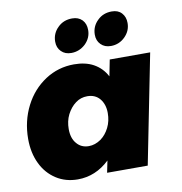

<svg xmlns="http://www.w3.org/2000/svg" viewBox="-86 -854 889 940"><g transform="rotate(-10 359.0 -383.5)"><path d="M119 -23C150 -3 186 7 226 7C285 7 338 -15 384 -59L372 0H574L682 -544H481L465 -463C450 -492 428 -514 401 -529C374 -544 341 -551 304 -551C252 -551 204 -537 161 -509C117 -480 83 -442 58 -393C33 -344 20 -289 20 -230C20 -183 29 -142 46 -107C63 -71 88 -43 119 -23ZM367 -164C348 -151 328 -144 307 -144C282 -144 262 -153 247 -171C232 -188 224 -212 224 -243C224 -269 229 -293 240 -315C251 -336 265 -354 283 -367C300 -380 320 -386 341 -386C367 -386 388 -377 403 -359C418 -341 426 -317 426 -288C426 -262 421 -238 410 -216C399 -194 385 -177 367 -164ZM384 -755C371 -768 355 -774 334 -774C306 -774 282 -765 263 -746C243 -727 233 -703 233 -676C233 -656 239 -640 252 -627C265 -614 281 -608 302 -608C329 -608 353 -618 373 -637C392 -656 402 -678 402 -705C402 -726 396 -742 384 -755ZM580 -755C568 -768 552 -774 531 -774C503 -774 479 -765 460 -746C440 -727 430 -703 430 -676C430 -656 436 -640 449 -627C462 -614 478 -608 499 -608C526 -608 550 -618 569 -637C588 -656 598 -678 598 -705C598 -726 592 -742 580 -755Z"/></g></svg>

Font: Argentum Sans ExtraBold
Style: Italic
Weight: 800
Italic angle: -11.3°
Designer: Julieta Ulanovsky
Foundry: Julieta Ulanovsky
Version: Version 5.001;February 15, 2019;FontCreator 11.5.0.2425 64-b